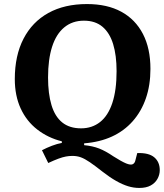

<svg xmlns="http://www.w3.org/2000/svg" viewBox="-20 -736 808 947"><path d="M53 -346Q53 -462 96 -545Q139 -628 218.5 -672Q298 -716 409 -716Q509 -716 578.5 -678Q648 -640 685 -568.5Q722 -497 722 -396Q722 -316 699.5 -251Q677 -186 634.5 -138Q592 -90 532 -62.5Q472 -35 395 -29V-20Q437 -16 469 -3.5Q501 9 539 35Q580 61 602 70Q624 79 634.5 74Q645 69 648 54L657 19Q714 17 741 40Q768 63 768 103Q768 126 756.5 146.5Q745 167 723 179Q701 191 667 191Q639 191 611.5 182.5Q584 174 553 156.5Q522 139 486 111Q448 81 423 64Q398 47 379 40Q360 33 337 33Q321 33 305 36Q289 39 268.5 46.5Q248 54 218 68L187 5Q210 -7 236 -17Q262 -27 285 -31V-39Q217 -56 164 -97Q111 -138 82 -201Q53 -264 53 -346ZM217 -354Q217 -274 234 -217.5Q251 -161 287 -132Q323 -103 380 -103Q434 -103 473.5 -134Q513 -165 534 -228Q555 -291 555 -385Q555 -463 538 -518.5Q521 -574 485.5 -604Q450 -634 394 -634Q337 -634 297 -601Q257 -568 237 -505.5Q217 -443 217 -354Z"/></svg>

Font: Literata
Style: Bold Italic
Weight: 700
Italic angle: -2°
Designer: Latin by Veronika Burian and Jose Scaglione. Greek by Irene Vlachou. Cyrillic by Vera Evstafieva
Foundry: TypeTogether
Version: Version 3.103;gftools[0.9.29]